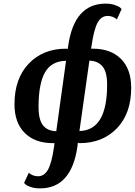

<svg xmlns="http://www.w3.org/2000/svg" viewBox="-20 -780 745 1061"><path d="M486 -527 483 -511H493Q592 -511 648.5 -454.5Q705 -398 705 -295Q705 -153 626 -71Q547 11 420 11L410 9L408 29Q375 261 201 261Q172 261 150 253.5Q128 246 120 238L113 231L139 175Q162 194 190 194Q225 194 245.5 157Q266 120 279 29L281 11H272Q173 11 116.5 -45.5Q60 -102 60 -204Q60 -346 139 -428.5Q218 -511 345 -511L354 -509L357 -527Q390 -760 564 -760Q592 -760 614 -752.5Q636 -745 644 -738L652 -730L626 -673Q603 -692 575 -692Q540 -692 519.5 -655Q499 -618 486 -527ZM193 -189Q193 -118 218 -87Q243 -56 291 -55L345 -444Q265 -443 229 -380.5Q193 -318 193 -189ZM572 -312Q572 -382 547 -412.5Q522 -443 474 -445L419 -56Q572 -59 572 -312Z"/></svg>

Font: Arsenal
Style: Bold Italic
Weight: 700
Italic angle: -9°
Designer: Andrij Shevchenko
Foundry: Stairsfor.com
Version: Version 1.000